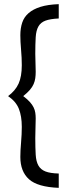

<svg xmlns="http://www.w3.org/2000/svg" viewBox="-20 -770 313 925"><path d="M78 -14C78 32.7 91.8 68.5 119.5 93.5C147.2 118.5 195 132.3 263 135V66C235.7 65.3 214.3 62 199 56C183.7 50 172.3 40.5 165 27.5C157.7 14.5 153.3 -2.8 152 -24.5C150.7 -46.2 150 -73 150 -105C150 -122.3 150.3 -138.7 151 -154C151.7 -169.3 152 -184.3 152 -199C152 -209 151.3 -218.3 150 -227C148.7 -235.7 146 -244.2 142 -252.5C138 -260.8 132 -269.5 124 -278.5C116 -287.5 105.3 -297 92 -307C105.3 -317.7 116 -327.7 124 -337C132 -346.3 138 -355.7 142 -365C146 -374.3 148.7 -383.8 150 -393.5C151.3 -403.2 152 -413.3 152 -424C152 -438 151.7 -452.5 151 -467.5C150.3 -482.5 150 -496.7 150 -510C150 -542 150.7 -568.8 152 -590.5C153.3 -612.2 157.7 -629.5 165 -642.5C172.3 -655.5 183.7 -664.8 199 -670.5C214.3 -676.2 235.7 -679.7 263 -681V-750C227.7 -748.7 198.3 -744.3 175 -737C151.7 -729.7 132.7 -719.7 118 -707C103.3 -694.3 93 -679 87 -661C81 -643 78 -622.7 78 -600C78 -580 79.2 -556.8 81.5 -530.5C83.8 -504.2 85 -479.3 85 -456C85 -419.3 79.8 -389.7 69.5 -367C59.2 -344.3 42.3 -324.3 19 -307C44.3 -289.7 61.7 -269.2 71 -245.5C80.3 -221.8 85 -193 85 -159C85 -135 83.8 -109.8 81.5 -83.5C79.2 -57.2 78 -34 78 -14Z"/></svg>

Font: Cabin Condensed
Style: Regular
Weight: 400
Designer: Pablo Impallari
Foundry: Pablo Impallari. www.impallari.com Igino Marini. www.ikern.com
Version: Version 1.006